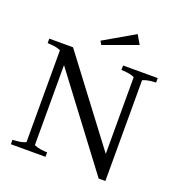

<svg xmlns="http://www.w3.org/2000/svg" viewBox="-162 -1059 1129 1208"><g transform="rotate(20 403.0 -455.0)"><path d="M633 14 184 -582V-46Q207 -36 232.5 -33Q258 -30 272 -30V0H40V-30Q54 -30 80 -33Q106 -36 128 -46V-661Q106 -671 80 -674Q54 -677 40 -677V-707H199L622 -147V-661Q600 -671 574 -674Q548 -677 534 -677V-707H766V-677Q752 -677 726.5 -674Q701 -671 678 -661V14ZM361 -781 347 -805 553 -924 588 -864Z"/></g></svg>

Font: Joan
Style: Regular
Weight: 400
Designer: Paolo Biagini
Version: Version 1.001; ttfautohint (v1.8.4.7-5d5b);gftools[0.9.30]